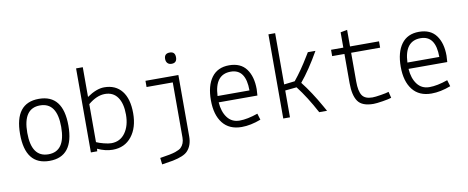

<svg xmlns="http://www.w3.org/2000/svg" viewBox="-71 -986 3641 1494"><g transform="rotate(-10 1750.0 -238.5)"><path d="M59 -236Q59 -481 250 -481Q441 -481 441 -236Q441 9 250 9Q59 9 59 -236ZM250 -429Q116 -429 116 -236Q116 -43 250 -43Q384 -43 384 -236Q384 -429 250 -429Z M577 0V-664H630V-429Q705 -481 766 -481Q856 -481 905 -419.5Q954 -358 954 -244Q954 -130 899 -60.5Q844 9 749 9Q691 9 629 -20L627 0ZM630 -372V-72Q651 -62 687.5 -52.5Q724 -43 747 -43Q817 -43 857 -99Q897 -155 897 -243Q897 -331 862.5 -380Q828 -429 763 -429Q698 -429 630 -372Z M1092 -426V-475H1352V10Q1352 82 1312 124Q1282 156 1194 174Q1162 180 1107 188L1101 136Q1190 123 1223 111.5Q1256 100 1269 88Q1299 59 1299 10V-426ZM1272 -616Q1272 -659 1316 -659Q1358 -659 1358 -614.5Q1358 -570 1316 -570Q1295 -570 1283.5 -582.5Q1272 -595 1272 -616Z M1933 -261 1930 -211H1624Q1629 -136 1664 -89.5Q1699 -43 1760.5 -43Q1822 -43 1905 -72L1920 -22Q1839 9 1768 9Q1670 9 1618.5 -56.5Q1567 -122 1567 -237Q1567 -352 1614.5 -416.5Q1662 -481 1753 -481Q1844 -481 1888.5 -421Q1933 -361 1933 -261ZM1757 -430Q1631 -430 1624 -261H1876Q1876 -430 1757 -430Z M2097 0V-665H2150V-260L2235 -270Q2297 -346 2356 -444L2375 -475H2435Q2357 -338 2283 -249Q2353 -160 2421 -39L2443 0H2381Q2313 -128 2241 -221L2150 -212V0Z M2556 -412V-462H2653V-583L2706 -593V-462H2935V-412H2706V-184Q2706 -108 2728.5 -74.5Q2751 -41 2809 -41Q2831 -41 2877 -48.5Q2923 -56 2940 -62L2952 -13Q2933 -6 2882.5 2Q2832 10 2809 10Q2719 10 2686 -37.5Q2653 -85 2653 -182V-412Z M3433 -261 3430 -211H3124Q3129 -136 3164 -89.5Q3199 -43 3260.5 -43Q3322 -43 3405 -72L3420 -22Q3339 9 3268 9Q3170 9 3118.5 -56.5Q3067 -122 3067 -237Q3067 -352 3114.5 -416.5Q3162 -481 3253 -481Q3344 -481 3388.5 -421Q3433 -361 3433 -261ZM3257 -430Q3131 -430 3124 -261H3376Q3376 -430 3257 -430Z"/></g></svg>

Font: Lekton
Style: Regular
Weight: 400
Designer: Paolo Mazzetti, Luciano Perondi, Raffaele Flato, Elena Papassissa, Emilio Macchia, Michela Povoleri, Tobias Seemiller, R
Version: Version 34.000